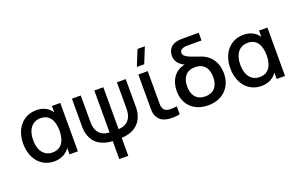

<svg xmlns="http://www.w3.org/2000/svg" viewBox="-112 -1291 3156 2013"><g transform="rotate(-20 1466.5 -285.0)"><path d="M286.5 15C361.5 15 423 -17 459 -71.5V0H552V-540H459V-469.5C423.5 -523.5 364.5 -555 289.5 -555C134.5 -555 40 -433.5 40 -270C40 -108.5 133.5 15 286.5 15ZM151 -269.5C151 -384.5 204.5 -460.5 302.5 -460.5C401 -460.5 445.5 -382.5 445.5 -270.5C445.5 -158.5 401.5 -79.5 301 -79.5C198 -79.5 151 -164 151 -269.5Z M932 24.5V225H1032.5V24.5C1148 20 1241.5 -33.5 1271.5 -145.5C1281.5 -177 1282.5 -205.5 1282.5 -227.5V-540H1184V-253.5C1184 -241.5 1184 -213.5 1178 -186.5C1161.5 -110.5 1102 -74 1032.5 -73V-540H932V-73C864.5 -74 807 -105 788 -181C780.5 -210 780.5 -239.5 780.5 -253.5V-540H682V-227.5C682 -208.5 683.5 -175.5 693 -144.5C722.5 -31.5 816.5 20 932 24.5Z M1551 4.5C1587.5 10.5 1649.5 10.5 1688 0V-88.5C1660 -84 1627 -82.5 1599.5 -84.5C1575 -87.5 1552 -96.5 1538.5 -120.5C1525 -143.5 1527.5 -172.5 1527.5 -217.5V-540H1423V-212.5C1423 -148 1418.5 -106.5 1444 -63.5C1471 -18 1510 -2.5 1551 4.5ZM1435.5 -620H1517.5L1588.5 -795H1506.5Z M2004 14.5C2167.5 14.5 2271 -92.5 2271 -247C2271 -361 2214 -449.5 2118 -487.5C2017.5 -525.5 1924.5 -543.5 1924.5 -598.5C1924.5 -623.5 1942.5 -638 1967.5 -644.5C1982 -648.5 1999 -649 2020.5 -649H2167.5V-735H1997C1970 -735 1953 -735 1934.5 -731.5C1847 -718.5 1820 -656 1820 -603C1820 -537.5 1861 -498.5 1914.5 -471.5C1804.5 -452 1741.5 -357.5 1741.5 -238.5C1741.5 -86.5 1844.5 14.5 2004 14.5ZM1861 -247C1861 -346 1909.5 -409.5 2006.5 -409.5C2101.5 -409.5 2152 -347.5 2152 -247.5C2152 -148.5 2103 -84 2006.5 -84C1912 -84 1861 -144.5 1861 -247Z M2597.5 15C2672.5 15 2734 -17 2770 -71.5V0H2863V-540H2770V-469.5C2734.5 -523.5 2675.5 -555 2600.5 -555C2445.5 -555 2351 -433.5 2351 -270C2351 -108.5 2444.5 15 2597.5 15ZM2462 -269.5C2462 -384.5 2515.5 -460.5 2613.5 -460.5C2712 -460.5 2756.5 -382.5 2756.5 -270.5C2756.5 -158.5 2712.5 -79.5 2612 -79.5C2509 -79.5 2462 -164 2462 -269.5Z"/></g></svg>

Font: Eudonet SemiBold
Style: Regular
Weight: 600
Designer: Mikhail Sharanda
Foundry: Mikhail Sharanda
Version: Version 4.503;Glyphs 3.1.2 (3151)